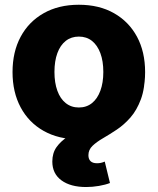

<svg xmlns="http://www.w3.org/2000/svg" viewBox="-20 -564 650 792"><path d="M305.2 10.7Q221.7 10.7 160.2 -23.9Q98.6 -58.6 65.2 -121.1Q31.7 -183.6 31.7 -266.6Q31.7 -350.1 65.2 -412.4Q98.6 -474.6 160.2 -509.5Q221.7 -544.4 305.2 -544.4Q389.2 -544.4 450.4 -509.5Q511.7 -474.6 545.2 -412.4Q578.6 -350.1 578.6 -266.6Q578.6 -183.6 545.2 -121.1Q511.7 -58.6 450.4 -23.9Q389.2 10.7 305.2 10.7ZM305.2 -120.6Q336.9 -120.6 359.4 -138.7Q381.8 -156.7 394 -189.7Q406.2 -222.7 406.2 -267.1Q406.2 -312 394 -344.7Q381.8 -377.4 359.4 -395.3Q336.9 -413.1 305.2 -413.1Q273.9 -413.1 251.2 -395.3Q228.5 -377.4 216.6 -344.7Q204.6 -312 204.6 -267.1Q204.6 -222.7 216.6 -189.7Q228.5 -156.7 251.2 -138.7Q273.9 -120.6 305.2 -120.6ZM335.4 207.5Q271 207.5 233.4 179.9Q195.8 152.3 195.8 102.5Q195.8 67.4 213.1 43Q230.5 18.6 259 0Q287.6 -18.6 321.5 -35.4Q355.5 -52.2 389.4 -71.3Q423.3 -90.3 451.7 -116Q480 -141.6 497.3 -178.2Q514.6 -214.8 514.6 -266.6H578.1Q578.1 -200.2 561.3 -154.8Q544.4 -109.4 518.1 -79.3Q491.7 -49.3 461.7 -29.3Q431.6 -9.3 405 6.1Q378.4 21.5 361.6 37.6Q344.7 53.7 344.7 76.2Q344.7 92.3 353.5 100.8Q362.3 109.4 380.4 109.4Q388.7 109.4 396.5 107.7Q404.3 106 412.1 102.5L433.6 190.9Q415 198.2 388.2 202.9Q361.3 207.5 335.4 207.5Z"/></svg>

Font: Inter 20pt ExtraBold
Style: Regular
Weight: 800
Version: Version 4.001;git-66647c0bb